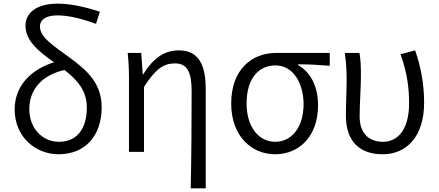

<svg xmlns="http://www.w3.org/2000/svg" viewBox="-20 -829 2397 1048"><path d="M299 13C448 13 535 -91 535 -244C535 -375 453 -447 361 -514C273 -579 198 -624 198 -685C198 -717 225 -745 292 -745C345 -745 410 -733 504 -699L525 -765C433 -795 360 -809 294 -809C172 -809 119 -753 119 -689C119 -605 194 -546 275 -489C154 -452 60 -364 60 -232C60 -78 178 13 299 13ZM332 -447C400 -394 454 -336 454 -242C454 -131 404 -55 301 -55C216 -55 140 -124 140 -234C140 -342 211 -420 332 -447Z M1021 199H1103V-343C1103 -481 1060 -554 957 -554C877 -554 818 -513 762 -424H759L751 -540H677C683 -484 684 -438 684 -395V0H766V-355C829 -452 872 -483 935 -483C1001 -483 1026 -437 1026 -333C1026 -172 1025 22 1021 199Z M1482 13C1613 13 1716 -85 1716 -254C1716 -359 1675 -435 1607 -474V-478C1667 -478 1718 -475 1780 -470V-540H1486C1359 -540 1242 -454 1242 -264C1242 -86 1353 13 1482 13ZM1482 -55C1393 -55 1326 -135 1326 -264C1326 -404 1394 -472 1484 -472C1581 -472 1637 -373 1637 -261C1637 -134 1572 -55 1482 -55Z M2069 13C2200 13 2295 -85 2295 -268C2295 -365 2279 -459 2246 -554L2166 -533C2202 -435 2213 -349 2213 -266C2213 -121 2151 -55 2070 -55C2003 -55 1943 -92 1943 -194C1943 -260 1950 -352 1950 -415C1950 -462 1949 -502 1942 -540H1862C1870 -484 1872 -438 1872 -395C1872 -329 1868 -264 1868 -198C1868 -55 1945 13 2069 13Z"/></svg>

Font: Noto Sans JP DemiLight
Style: Regular
Weight: 350
Designer: Ryoko NISHIZUKA 西塚涼子 (kana, bopomofo & ideographs); Paul D. Hunt (Latin, Greek & Cyrillic); Sandoll Communications 산돌커뮤니
Foundry: Adobe
Version: Version 2.004;hotconv 1.0.118;makeotfexe 2.5.65603